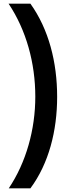

<svg xmlns="http://www.w3.org/2000/svg" viewBox="-20 -819 387 1055"><path d="M294 -287C294 -477 248 -658 147 -799H27C124 -654 174 -473 174 -288C174 -108 124 73 28 216H147C248 80 294 -100 294 -287Z"/></svg>

Font: Noto Sans Sinhala UI SemiCondensed
Style: Bold
Weight: 700
Width: 4
Designer: Jelle Bosma - Monotype Design Team
Foundry: Monotype Imaging Inc.
Version: Version 2.006